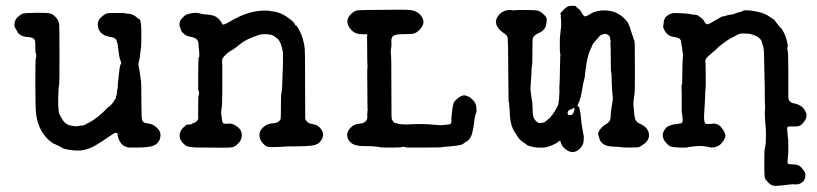

<svg xmlns="http://www.w3.org/2000/svg" viewBox="-20 -478 2775 652"><path d="M179 -176Q175 -105 182 -90Q194 -65 204 -58.5Q214 -52 216.5 -52.5Q219 -53 224 -51Q235 -48 246 -50Q257 -52 260.5 -52Q264 -52 267.5 -53.5Q271 -55 271 -56Q271 -57 277 -59Q313 -77 344 -111Q348 -116 349 -115Q350 -114 353 -118Q356 -122 357 -122Q358 -122 362 -127.5Q366 -133 366 -133.5Q366 -134 370.5 -140Q375 -146 374 -147.5Q373 -149 375 -152.5Q377 -156 377.5 -165.5Q378 -175 379 -177Q380 -179 380 -187.5Q380 -196 380.5 -196.5Q381 -197 381.5 -205Q382 -213 383.5 -223.5Q385 -234 385.5 -240.5Q386 -247 387.5 -252Q389 -257 389 -258Q389 -259 391 -261Q393 -263 389 -273Q385 -283 383 -300.5Q381 -318 380.5 -319.5Q380 -321 380 -324.5Q380 -328 379 -329.5Q378 -331 377 -337Q374 -350 358 -352Q319 -357 313 -386Q309 -406 323 -419Q337 -432 346 -433Q355 -434 379.5 -434Q404 -434 405 -433Q406 -432 415 -431.5Q424 -431 431.5 -427.5Q439 -424 444.5 -419Q450 -414 451 -414Q460 -414 460 -367.5Q460 -321 459 -317.5Q458 -314 457.5 -307.5Q457 -301 456 -295.5Q455 -290 455 -286Q455 -282 452 -270.5Q449 -259 451 -252Q453 -245 453.5 -239.5Q454 -234 455 -230Q456 -226 457 -215Q458 -204 459 -200.5Q460 -197 460 -135.5Q460 -74 463 -69Q467 -60 481 -59Q502 -57 517 -40Q525 -30 525 -20Q525 5 503 16Q493 20 484.5 20.5Q476 21 471.5 22Q467 23 443.5 23Q420 23 417 23Q387 18 380 -17Q379 -26 378 -26.5Q377 -27 373 -27Q369 -27 353 -16Q337 -5 331 -1Q325 3 315 9Q276 36 236 33Q196 30 188 22Q187 21 176.5 16Q166 11 161 9Q156 7 145 -3Q110 -36 103 -88Q100 -108 100 -193.5Q100 -279 101.5 -280Q103 -281 103 -289.5Q103 -298 101.5 -298Q100 -298 100 -315.5Q100 -333 99 -339Q96 -351 77 -352Q58 -353 49.5 -359Q41 -365 41 -366.5Q41 -368 38.5 -371.5Q36 -375 33 -381Q30 -387 29.5 -387Q29 -387 29 -393.5Q29 -400 31.5 -407.5Q34 -415 43.5 -423Q53 -431 59.5 -432.5Q66 -434 104 -434.5Q142 -435 151.5 -432Q161 -429 170 -418.5Q179 -408 180.5 -399.5Q182 -391 182 -292Q182 -193 181 -191.5Q180 -190 179 -176Z M763 -406Q823 -442 878 -442Q892 -442 894 -441.5Q896 -441 901 -440Q929 -438 953 -421.5Q977 -405 980 -398Q983 -391 985.5 -391Q988 -391 995 -378Q1011 -350 1015 -311Q1016 -305 1016 -192.5Q1016 -80 1016.5 -75.5Q1017 -71 1022.5 -65Q1028 -59 1039 -57Q1050 -55 1052 -54Q1054 -53 1054.5 -53Q1055 -53 1060.5 -49.5Q1066 -46 1072 -37Q1084 -18 1068 2Q1059 14 1038.5 16.5Q1018 19 984.5 19Q951 19 943 20Q935 21 926 21Q917 21 906.5 21.5Q896 22 889 20.5Q882 19 872 8Q862 -3 861 -18Q860 -33 873.5 -45.5Q887 -58 904 -59Q929 -60 933 -75Q934 -78 934 -118Q934 -158 935 -158.5Q936 -159 936 -164.5Q936 -170 937 -170Q938 -170 938.5 -194.5Q939 -219 940 -236Q941 -253 941 -276V-299Q935 -336 922 -347Q909 -358 900 -360Q891 -362 881 -362Q871 -362 869 -361.5Q867 -361 860 -359.5Q853 -358 851 -356.5Q849 -355 844 -354Q816 -344 798 -330Q770 -308 767.5 -307.5Q765 -307 754 -299Q734 -283 734 -272Q734 -261 734.5 -260.5Q735 -260 735 -257.5Q735 -255 735 -187.5Q735 -120 732.5 -109Q730 -98 731.5 -89.5Q733 -81 734 -71Q735 -61 738 -59.5Q741 -58 746 -57.5Q751 -57 751.5 -58Q752 -59 763 -58Q774 -57 787.5 -46.5Q801 -36 801 -20Q801 -4 792 6Q783 16 775 20Q767 24 735 23.5Q703 23 668 23Q620 24 609 15Q590 0 590 -16.5Q590 -33 602 -44.5Q614 -56 616.5 -55Q619 -54 634 -57L633 -58L632 -59Q648 -61 653 -74Q653 -75 653 -114Q653 -153 654.5 -153.5Q656 -154 656 -161Q656 -168 653 -173V-227Q654 -280 654 -281Q658 -283 656.5 -301.5Q655 -320 654.5 -320Q654 -320 654 -329Q654 -349 627 -353Q614 -355 605.5 -362.5Q597 -370 597 -370.5Q597 -371 594 -378Q584 -399 596 -413.5Q608 -428 618 -430Q628 -432 631 -433Q643 -436 657.5 -432.5Q672 -429 678 -429Q684 -429 685.5 -428.5Q687 -428 695 -427Q715 -425 727 -409Q729 -407 732 -401.5Q735 -396 736 -395Q739 -392 763 -406Z M1227 -231Q1227 -248 1228 -248V-255V-256Q1227 -256 1227 -301.5Q1227 -347 1226.5 -349.5Q1226 -352 1225 -352.5Q1224 -353 1226 -353Q1228 -353 1227 -358Q1226 -363 1221.5 -362.5Q1217 -362 1217 -361.5Q1217 -361 1201 -362.5Q1185 -364 1174 -375Q1144 -407 1176 -434Q1182 -439 1188.5 -441.5Q1195 -444 1223 -444Q1360 -446 1373 -444Q1392 -442 1405 -430Q1431 -404 1405 -377Q1395 -367 1386.5 -364.5Q1378 -362 1351 -362Q1324 -362 1316 -356.5Q1308 -351 1309 -336Q1310 -321 1308.5 -316.5Q1307 -312 1307 -301.5Q1307 -291 1308 -290Q1309 -289 1309 -192Q1309 -95 1309.5 -84Q1310 -73 1312 -70Q1314 -67 1316.5 -64Q1319 -61 1322.5 -60Q1326 -59 1329 -59Q1332 -59 1332 -58Q1332 -57 1338 -56.5Q1344 -56 1349.5 -55.5Q1355 -55 1377 -56Q1417 -58 1446 -55Q1475 -52 1488.5 -53.5Q1502 -55 1504 -55.5Q1506 -56 1508 -56.5Q1510 -57 1511 -58.5Q1512 -60 1513 -65.5Q1514 -71 1513 -72Q1512 -73 1512.5 -74.5Q1513 -76 1515 -97Q1517 -118 1520 -126.5Q1523 -135 1532 -142Q1550 -158 1563.5 -153Q1577 -148 1580 -144Q1583 -140 1584 -140Q1585 -140 1589 -135Q1597 -125 1598 -111.5Q1599 -98 1596.5 -93Q1594 -88 1593.5 -84Q1593 -80 1591.5 -73.5Q1590 -67 1590 -62Q1585 -23 1578 -12Q1571 -1 1564.5 2.5Q1558 6 1555 9Q1548 15 1527 17Q1506 19 1504 19.5Q1502 20 1491 20.5Q1480 21 1479.5 22Q1479 23 1415 23H1362Q1347 19 1346 21Q1345 23 1319.5 23Q1294 23 1288 23Q1273 23 1272 22.5Q1271 22 1270.5 21.5Q1270 21 1268 21Q1264 21 1256 20Q1248 19 1242.5 18.5Q1237 18 1217 18Q1174 19 1162.5 -5Q1151 -29 1177 -50Q1187 -57 1201 -58Q1231 -61 1227 -87Q1227 -91 1228 -103L1229 -104L1228 -110Z M1916 -458Q1936 -459 1936 -456.5Q1936 -454 1943 -449.5Q1950 -445 1956 -434Q1962 -423 1966 -422.5Q1970 -422 1977 -426Q1988 -432 1988 -433Q2016 -446 2048.5 -441.5Q2081 -437 2106 -409Q2115 -399 2119.5 -383.5Q2124 -368 2126.5 -362Q2129 -356 2130.5 -350Q2132 -344 2133.5 -341.5Q2135 -339 2135.5 -329Q2136 -319 2136 -241.5Q2136 -164 2135 -161Q2134 -158 2133.5 -152Q2133 -146 2131.5 -136.5Q2130 -127 2132 -111Q2134 -79 2138.5 -70.5Q2143 -62 2151 -59Q2183 -45 2184 -20Q2185 2 2156 18Q2152 20 2152 20.5Q2152 21 2147.5 22Q2143 23 2120 23Q2091 23 2090 22Q2089 21 2066 20Q2019 20 2014 -13Q2013 -17 2012 -19Q2009 -25 2016.5 -36.5Q2024 -48 2036.5 -55.5Q2049 -63 2051.5 -70Q2054 -77 2054 -89Q2054 -101 2055 -101.5Q2056 -102 2056 -107Q2056 -112 2056.5 -112Q2057 -112 2057 -115Q2057 -118 2059.5 -130Q2062 -142 2060 -157.5Q2058 -173 2057.5 -198.5Q2057 -224 2056.5 -226.5Q2056 -229 2055.5 -233.5Q2055 -238 2054.5 -238.5Q2054 -239 2054 -280.5Q2054 -322 2053 -327.5Q2052 -333 2053.5 -334Q2055 -335 2053.5 -339Q2052 -343 2052 -348Q2052 -353 2047 -358Q2039 -365 2029 -362Q2019 -359 2017 -356.5Q2015 -354 2010 -348.5Q2005 -343 2001 -338Q1997 -333 1995 -331Q1993 -329 1991.5 -324.5Q1990 -320 1987 -314Q1977 -295 1972 -264.5Q1967 -234 1966.5 -224.5Q1966 -215 1964 -209Q1962 -204 1956.5 -172Q1951 -140 1946 -131Q1941 -122 1941 -119V-117L1942 -120V-118Q1942 -113 1946 -117V-115Q1946 -113 1946.5 -113Q1947 -113 1947 -114Q1952 -92 1953 -77Q1954 -62 1956.5 -48.5Q1959 -35 1960 -27.5Q1961 -20 1962 -18.5Q1963 -17 1962 -0.5Q1961 16 1949 27Q1923 52 1893 22Q1889 18 1886.5 11.5Q1884 5 1883.5 5.5Q1883 6 1884 4Q1883 -2 1878 1.5Q1873 5 1873 6Q1873 7 1855 15Q1837 23 1820 23.5Q1803 24 1787.5 20.5Q1772 17 1768.5 13.5Q1765 10 1760 7Q1746 -1 1738.5 -13Q1731 -25 1729 -28Q1712 -51 1711 -98Q1710 -111 1709.5 -117.5Q1709 -124 1709 -127L1707 -135L1706 -231Q1706 -347 1703 -353.5Q1700 -360 1687.5 -368Q1675 -376 1667.5 -390Q1660 -404 1668 -418Q1682 -443 1710 -444Q1718 -444 1721 -443Q1724 -442 1725 -443Q1726 -444 1765 -444Q1804 -444 1811 -440.5Q1818 -437 1826.5 -429Q1835 -421 1836 -416Q1837 -411 1836.5 -408Q1836 -405 1835 -397Q1833 -375 1806 -364Q1792 -358 1789 -347Q1788 -345 1788 -302Q1788 -259 1786.5 -255Q1785 -251 1785 -238.5Q1785 -226 1784.5 -224Q1784 -222 1783.5 -210.5Q1783 -199 1782 -189Q1781 -179 1781.5 -173.5Q1782 -168 1782.5 -164.5Q1783 -161 1783.5 -157.5Q1784 -154 1784.5 -150Q1785 -146 1785.5 -141.5Q1786 -137 1787 -134Q1788 -131 1788.5 -109.5Q1789 -88 1791.5 -80.5Q1794 -73 1800 -67Q1810 -57 1820 -61L1823 -62L1824 -61Q1829 -62 1838 -70Q1847 -78 1847.5 -78Q1848 -78 1850 -81Q1852 -84 1853 -85Q1854 -86 1855.5 -88Q1857 -90 1857 -90Q1857 -90 1860 -94.5Q1863 -99 1864 -100.5Q1865 -102 1867.5 -106.5Q1870 -111 1873 -116.5Q1876 -122 1876.5 -127Q1877 -132 1877.5 -135Q1878 -138 1878.5 -142.5Q1879 -147 1879 -152Q1879 -157 1879.5 -160.5Q1880 -164 1880 -169.5Q1880 -175 1879.5 -176Q1879 -177 1880 -190Q1881 -203 1881.5 -244.5Q1882 -286 1882.5 -287Q1883 -288 1883 -292Q1883 -296 1882 -298.5Q1881 -301 1881 -327Q1881 -353 1882 -356.5Q1883 -360 1883 -366Q1883 -372 1883.5 -373Q1884 -374 1884.5 -379Q1885 -384 1885.5 -390Q1886 -396 1885.5 -403Q1885 -410 1885 -414Q1885 -418 1884.5 -418.5Q1884 -419 1884.5 -424Q1885 -429 1883 -430.5Q1881 -432 1894 -445Q1907 -458 1916 -458ZM1930 -102Q1932 -110 1931 -111Q1930 -112 1924 -109Q1918 -106 1913 -104Q1908 -102 1907.5 -94.5Q1907 -87 1916.5 -87Q1926 -87 1930 -102Z M2577 -177 2575 -263Q2575 -312 2571.5 -321Q2568 -330 2567.5 -333.5Q2567 -337 2565.5 -339.5Q2564 -342 2563.5 -343Q2563 -344 2559 -348Q2553 -354 2541 -358.5Q2529 -363 2523 -363.5Q2517 -364 2511 -364Q2494 -366 2483 -359.5Q2472 -353 2469.5 -352Q2467 -351 2461.5 -348Q2456 -345 2450 -341Q2444 -337 2440 -334Q2436 -331 2428.5 -325.5Q2421 -320 2415 -313.5Q2409 -307 2404 -303.5Q2399 -300 2394 -295Q2389 -290 2384 -286Q2372 -276 2376 -263Q2376 -260 2376.5 -220.5Q2377 -181 2376 -177Q2375 -173 2374.5 -153Q2374 -133 2373.5 -129.5Q2373 -126 2372.5 -114.5Q2372 -103 2371 -87Q2370 -61 2376 -58Q2377 -57 2387.5 -57Q2398 -57 2399 -58Q2400 -59 2408 -58Q2423 -56 2432 -42Q2447 -22 2442 -10Q2428 22 2398 23Q2390 23 2389.5 22Q2389 21 2381 20Q2373 19 2366 18Q2350 17 2341 18.5Q2332 20 2325 20.5Q2318 21 2313.5 22.5Q2309 24 2287 23Q2265 22 2258.5 20Q2252 18 2245 10Q2220 -15 2238 -39Q2244 -47 2245 -47Q2246 -47 2251 -50Q2260 -55 2276.5 -56.5Q2293 -58 2296 -61.5Q2299 -65 2298 -74Q2297 -90 2295 -98V-157Q2295 -161 2294.5 -175.5Q2294 -190 2295 -190.5Q2296 -191 2296.5 -193Q2297 -195 2297 -227Q2297 -259 2297.5 -260Q2298 -261 2298 -268.5Q2298 -276 2299 -284.5Q2300 -293 2298.5 -299.5Q2297 -306 2296.5 -313Q2296 -320 2295.5 -320Q2295 -320 2294 -328Q2293 -344 2286.5 -347.5Q2280 -351 2266 -353Q2246 -356 2236 -376Q2231 -386 2232 -389Q2233 -392 2233 -395.5Q2233 -399 2234 -403Q2235 -407 2234.5 -407.5Q2234 -408 2236.5 -412.5Q2239 -417 2239 -418.5Q2239 -420 2248.5 -426.5Q2258 -433 2268 -433.5Q2278 -434 2294 -433Q2318 -432 2325 -430Q2332 -428 2339 -428Q2346 -428 2352 -424Q2358 -420 2362 -416.5Q2366 -413 2367 -412.5Q2368 -412 2372.5 -403.5Q2377 -395 2382.5 -395.5Q2388 -396 2410 -409.5Q2432 -423 2435 -422.5Q2438 -422 2443 -424Q2448 -426 2449.5 -426Q2451 -426 2454 -427Q2457 -428 2457.5 -427.5Q2458 -427 2460.5 -428Q2463 -429 2468.5 -429.5Q2474 -430 2475 -431.5Q2476 -433 2478 -433Q2480 -433 2480.5 -433.5Q2481 -434 2485 -435Q2489 -436 2489.5 -436.5Q2490 -437 2495.5 -438Q2501 -439 2501 -440Q2504 -445 2530 -442Q2570 -437 2591 -423Q2612 -409 2612 -407.5Q2612 -406 2616 -401.5Q2620 -397 2621.5 -394.5Q2623 -392 2624 -391.5Q2625 -391 2628.5 -386.5Q2632 -382 2633 -382Q2634 -382 2641 -369Q2648 -356 2652 -339.5Q2656 -323 2655 -320Q2652 -314 2654.5 -308Q2657 -302 2657 -229Q2657 -156 2657 -148Q2658 -130 2676 -127Q2705 -122 2716 -98Q2723 -82 2712.5 -67.5Q2702 -53 2694.5 -50.5Q2687 -48 2673 -48.5Q2659 -49 2657 -48Q2653 -47 2653 -41.5Q2653 -36 2654 -28.5Q2655 -21 2655 -15.5Q2655 -10 2656 -9.5Q2657 -9 2657 18Q2657 45 2656 51Q2655 57 2654.5 66Q2654 75 2655.5 77.5Q2657 80 2669 80Q2681 80 2689 82.5Q2697 85 2704.5 94.5Q2712 104 2713.5 107.5Q2715 111 2715 117Q2715 139 2693 147Q2686 149 2678 148Q2670 147 2662 148.5Q2654 150 2638 151.5Q2622 153 2618 153Q2602 155 2590.5 143.5Q2579 132 2577.5 127Q2576 122 2575.5 103Q2575 84 2575.5 60Q2576 36 2576 35.5Q2576 35 2576.5 30.5Q2577 26 2577.5 25Q2578 24 2579 17.5Q2580 11 2580.5 6Q2581 1 2581 -21Q2581 -43 2580 -47L2578 -75L2577 -93L2578 -111V-119Q2577 -121 2577 -177Z"/></svg>

Font: TT2020 Style E
Style: Regular
Weight: 400
Version: Version 00.2